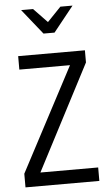

<svg xmlns="http://www.w3.org/2000/svg" viewBox="-62 -983 582 1023"><g transform="rotate(-5 229.0 -471.5)"><path d="M325 -628H54V-700H411V-635L118 -72H427V0H32V-73ZM155 -943 228 -867 301 -943H366L258 -808H199L91 -943Z"/></g></svg>

Font: Marvel
Style: Bold
Weight: 700
Designer: Carolina Trebol
Foundry: Carolina Trebol
Version: Version 1.001